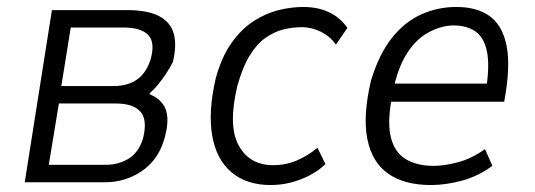

<svg xmlns="http://www.w3.org/2000/svg" viewBox="-20 -523 1534 551"><path d="M51 0 129 -494H345Q403 -494 436 -477Q469 -460 478.5 -427Q488 -394 476 -345Q468 -329 457.5 -313Q447 -297 435 -282Q423 -267 409 -255L411 -252Q449 -235 457.5 -203Q466 -171 450 -119Q432 -62 385.5 -31Q339 0 282 0ZM120 -50H283Q319 -50 348 -67Q377 -84 390 -124Q404 -178 383.5 -202Q363 -226 312 -226H149ZM156 -276H305Q347 -276 373.5 -295Q400 -314 412 -352Q426 -401 405.5 -422.5Q385 -444 334 -444H183Z M756 8Q688 8 644.5 -28.5Q601 -65 589 -133.5Q577 -202 599 -298Q616 -360 644.5 -400Q673 -440 708 -462.5Q743 -485 779.5 -494Q816 -503 850 -503Q893 -503 925 -487.5Q957 -472 977 -443L944 -395Q927 -419 900.5 -432Q874 -445 846 -445Q820 -445 793.5 -438.5Q767 -432 742 -414.5Q717 -397 696.5 -363.5Q676 -330 661 -276Q634 -162 665 -105.5Q696 -49 764 -49Q801 -49 833 -63Q865 -77 891 -99L914 -52Q894 -33 868 -19.5Q842 -6 814 1Q786 8 756 8Z M1217 8Q1140 8 1093.5 -25Q1047 -58 1034 -125Q1021 -192 1045 -293Q1068 -368 1104.5 -414Q1141 -460 1188.5 -481.5Q1236 -503 1290 -503Q1346 -503 1382 -479Q1418 -455 1431.5 -402Q1445 -349 1432 -261L1427 -231H1086L1095 -283H1396L1374 -260Q1386 -334 1377.5 -375Q1369 -416 1344 -433Q1319 -450 1282 -450Q1248 -450 1211.5 -431Q1175 -412 1148 -370Q1121 -328 1107 -258L1104 -240Q1091 -170 1102 -127.5Q1113 -85 1145 -66Q1177 -47 1225 -47Q1254 -47 1293 -57Q1332 -67 1372 -95L1393 -47Q1352 -17 1305.5 -4.5Q1259 8 1217 8Z"/></svg>

Font: Nunito Sans 7pt Condensed Light
Style: Italic
Weight: 300
Width: 3
Italic angle: -9°
Designer: Vernon Adams
Foundry: Vernon Adams
Version: Version 3.101;gftools[0.9.27]